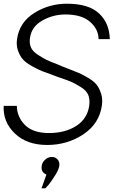

<svg xmlns="http://www.w3.org/2000/svg" viewBox="-23 -780 665 1046"><path d="M233.9 9.8Q123 9.8 57.6 -53.2Q-7.8 -116.2 -2.9 -203.1H68.8Q69.8 -142.1 113.5 -98.6Q157.2 -55.2 244.1 -55.2Q331.1 -55.2 391.6 -93.5Q452.1 -131.8 462.9 -203.1Q467.8 -237.3 458 -262.2Q448.2 -287.1 415 -307.1Q381.8 -327.1 363.5 -335Q345.2 -342.8 294.9 -359.9Q279.8 -364.7 272.9 -368.2Q230 -383.3 207.5 -392.1Q185.1 -400.9 151.6 -419.4Q118.2 -438 102.1 -456.1Q85.9 -474.1 75.4 -503.2Q64.9 -532.2 69.8 -566.9Q83 -658.7 163.6 -709.2Q244.1 -759.8 341.8 -759.8Q460 -759.8 516.6 -706.8Q573.2 -653.8 575.2 -566.9H514.2Q513.2 -622.1 467 -661.6Q420.9 -701.2 334 -701.2Q265.1 -701.2 206.5 -667.5Q147.9 -633.8 140.1 -571.8Q136.2 -543.9 145.5 -522Q154.8 -500 184.3 -481Q213.9 -461.9 230.5 -453.9Q247.1 -445.8 293 -428.2Q306.2 -423.3 312 -419.9Q324.2 -415 348.1 -405.8Q387.2 -390.6 407 -382.3Q426.8 -374 457.8 -355.5Q488.8 -336.9 503.4 -318.4Q518.1 -299.8 527.6 -270.5Q537.1 -241.2 532.2 -206.1Q518.1 -106 430.9 -48.1Q343.8 9.8 233.9 9.8ZM230 170.9Q199.2 158.7 204.1 124Q207 104 222.9 89.6Q238.8 75.2 259.8 75.2Q279.8 75.2 291.5 89.6Q303.2 104 300 124Q296.9 144 277.8 174.6Q258.8 205.1 242.2 226.1L224.1 246.1H203.1Z"/></svg>

Font: Oakes Grotesk
Style: Light Italic
Weight: 300
Designer: Samuel Oakes
Foundry: Samuel Oakes
Version: Version 1.0 | wf-rip DC20170320